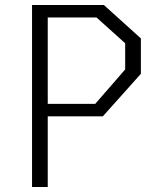

<svg xmlns="http://www.w3.org/2000/svg" viewBox="-20 -750 660 770"><path d="M129.5 -333.5H362L482 -471.5V-576.5L367 -680H129.5V-730H396.5L545 -596V-454L392.5 -283.5H129.5ZM108.5 -730H171.5V0H108.5Z"/></svg>

Font: Monaspace Krypton Var ExLight
Style: Regular
Weight: 200
Designer: Riley Cran and the Lettermatic Team
Version: Version 1.200 (Monaspace Krypton Var)